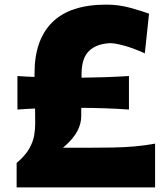

<svg xmlns="http://www.w3.org/2000/svg" viewBox="-20 -819 733 839"><path d="M52.7 0V-106.9Q91.3 -139.6 108.2 -170.2Q125 -200.7 129.4 -228Q133.8 -255.4 133.8 -277.8L133.3 -344.7Q95.2 -343.3 56.2 -340.3V-486.8Q75.2 -485.4 94 -484.4Q112.8 -483.4 130.9 -482.9V-499Q130.9 -645 208.7 -721.9Q286.6 -798.8 444.8 -798.8Q497.6 -798.8 547.1 -785.4Q596.7 -772 631.3 -759.3L612.8 -585.9Q559.6 -609.9 520.5 -620.1Q481.4 -630.4 461.4 -630.4Q402.3 -627.9 369.4 -596.7Q336.4 -565.4 336.4 -494.6V-479.5Q385.7 -480 436.8 -481.7Q487.8 -483.4 543.5 -486.8V-340.3Q487.3 -344.2 435.8 -345.9Q384.3 -347.7 335 -347.7V-311.5Q335 -278.3 317.6 -245.4Q300.3 -212.4 255.4 -173.3H350.1Q418.9 -173.3 471.2 -174.3Q523.4 -175.3 567.9 -179.2Q612.3 -183.1 657.7 -191.4V0Z"/></svg>

Font: Pinar DS4 ExtraBold
Style: Regular
Weight: 800
Designer: Amin Abedi
Version: Version 3.000